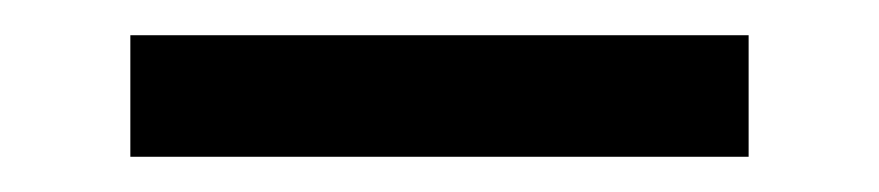

<svg xmlns="http://www.w3.org/2000/svg" viewBox="-20 -20 499 109"><path d="M54 69V0H405V69Z"/></svg>

Font: Mona Sans ExtraLight
Style: Regular
Weight: 400
Version: Version 2.000